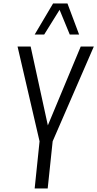

<svg xmlns="http://www.w3.org/2000/svg" viewBox="-20 -1075 555 1095"><path d="M177.7 -877.9 282.7 -1055.2H364.7L431.2 -877.9H377.9L319.8 -1019L231.9 -877.9ZM177.7 0 205.6 -269 80.1 -809.6H154.8L252.9 -359.9L440.4 -809.6H515.1L280.3 -269L252 0Z"/></svg>

Font: Oswald
Style: Light
Weight: 300
Designer: Vernon Adams
Foundry: Vernon Adams
Version: 3.0; ttfautohint (v0.95.6-bc232) -l 8 -r 50 -G 200 -x 0 -w "